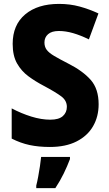

<svg xmlns="http://www.w3.org/2000/svg" viewBox="-20 -744 560 985"><path d="M486 -209Q486 -146 457.5 -96.5Q429 -47 373 -18.5Q317 10 236 10Q178 10 131.5 0Q85 -10 40 -33V-188Q89 -162 140.5 -146Q192 -130 238 -130Q282 -130 302.5 -148.5Q323 -167 323 -196Q323 -228 294.5 -249.5Q266 -271 204 -304Q162 -326 126 -352.5Q90 -379 67.5 -418.5Q45 -458 45 -519Q45 -616 109 -670Q173 -724 283 -724Q339 -724 388.5 -710.5Q438 -697 485 -675L436 -542Q393 -563 355 -574Q317 -585 282 -585Q245 -585 226.5 -568.5Q208 -552 208 -526Q208 -504 219.5 -488.5Q231 -473 258 -457Q285 -441 330 -418Q405 -380 445.5 -334Q486 -288 486 -209ZM339 72Q325 109 307 146Q289 183 264 221H166V208Q171 189 176 162Q181 135 185 108Q189 81 191 61H339Z"/></svg>

Font: Noto Sans Arabic SemCond ExtBd
Style: Regular
Weight: 800
Width: 4
Designer: Monotype Design Team, Nadine Chahine, Nizar Qandah and Khaled Hosny
Foundry: Monotype Imaging Inc.
Version: Version 2.012; ttfautohint (v1.8.4.7-5d5b)